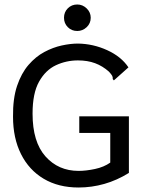

<svg xmlns="http://www.w3.org/2000/svg" viewBox="-20 -825 640 855"><path d="M330 10Q240 10 174.5 -29Q109 -68 73.5 -139Q38 -210 38 -305Q37 -386 56 -442.5Q75 -499 107 -536Q139 -573 177.5 -593.5Q216 -614 255 -622.5Q294 -631 327 -631Q395 -630 457.5 -601.5Q520 -573 552 -525L495 -474L487 -467L482 -473Q483 -481 479.5 -487.5Q476 -494 465 -506Q437 -531 403.5 -543.5Q370 -556 327 -556Q275 -556 229 -534.5Q183 -513 154 -461.5Q125 -410 125 -319Q125 -193 182.5 -128.5Q240 -64 330 -64Q363 -64 403 -72.5Q443 -81 471 -101V-233H333V-307H554V-55Q501 -22 444.5 -6Q388 10 330 10ZM324 -687Q299 -687 282 -704Q265 -721 265 -746Q265 -771 282 -788Q299 -805 324 -805Q348 -805 366 -787.5Q384 -770 384 -746Q384 -721 366 -704Q348 -687 324 -687Z"/></svg>

Font: Inconsolata Expanded Medium
Style: Regular
Weight: 500
Width: 7
Monospace: yes
Designer: Raph Levien, Cyreal, Brenton Simpson
Foundry: Raph Levien, Cyreal, Google
Version: Version 3.001; ttfautohint (v1.8.2.53-6de2)